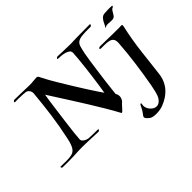

<svg xmlns="http://www.w3.org/2000/svg" viewBox="-200 -949 1481 1481"><g transform="rotate(-45 541.0 -208.5)"><path d="M586 21Q560 -28 525 -87Q490 -146 452 -207Q414 -268 378 -324.5Q342 -381 313.5 -425.5Q285 -470 270 -494Q267 -478 261 -437Q255 -396 248 -341.5Q241 -287 233.5 -231.5Q226 -176 221 -130Q216 -84 215 -61Q215 -48 225 -39Q235 -30 247 -25Q259 -20 265 -19Q282 -18 309 -17Q336 -16 367 -16Q373 -16 373 -12Q373 -8 368 -4Q363 0 358 0Q349 0 319.5 -1.5Q290 -3 252.5 -4.5Q215 -6 181 -6Q171 -6 162.5 -5.5Q154 -5 146 -5Q129 -4 95 -2.5Q61 -1 22 -1Q9 -1 -3.5 -1.5Q-16 -2 -29 -2H-31Q-38 -2 -40 -10.5Q-42 -19 -34 -17Q-17 -17 -3 -16.5Q11 -16 24 -16Q64 -16 88 -23Q112 -30 127 -55Q142 -80 153 -132Q177 -243 191 -346Q205 -449 215 -561Q217 -581 205.5 -596Q194 -611 180 -613Q170 -615 145.5 -616Q121 -617 98 -617.5Q75 -618 67 -617Q61 -617 61 -621Q61 -625 66 -629.5Q71 -634 76 -634Q109 -634 152 -632.5Q195 -631 237 -630Q264 -630 282 -632.5Q300 -635 316 -635Q325 -635 330 -629.5Q335 -624 343 -606Q352 -587 371.5 -552.5Q391 -518 417 -475Q443 -432 471 -386.5Q499 -341 525.5 -299.5Q552 -258 573 -226.5Q594 -195 604 -181Q608 -204 614 -243.5Q620 -283 626 -329.5Q632 -376 637.5 -422.5Q643 -469 646.5 -507.5Q650 -546 651 -568Q652 -586 639 -596Q626 -606 607 -611Q588 -616 569 -617.5Q550 -619 538 -619H537Q532 -619 532 -622Q532 -626 537 -630.5Q542 -635 547 -635Q560 -635 597 -633Q634 -631 677 -631Q688 -631 698 -631Q708 -631 718 -632Q734 -633 763.5 -633Q793 -633 828.5 -633.5Q864 -634 897 -634Q901 -634 901 -631Q901 -627 896.5 -621Q892 -615 887 -616Q830 -617 797.5 -613.5Q765 -610 749 -598.5Q733 -587 726 -563.5Q719 -540 711 -501Q706 -475 700 -434Q694 -393 687.5 -345.5Q681 -298 675 -252Q669 -206 665 -169Q661 -132 659 -113Q669 -97 669 -79Q669 -65 663.5 -53.5Q658 -42 650 -34Q641 -27 627 -10.5Q613 6 601.5 17Q590 28 586 21ZM965 -533Q970 -538 973.5 -545Q977 -552 978 -554Q989 -580 1003.5 -596Q1018 -612 1039 -613Q1053 -614 1065.5 -614.5Q1078 -615 1092 -615Q1099 -615 1105.5 -614.5Q1112 -614 1118 -614Q1122 -614 1122 -611Q1122 -603 1110 -598Q1103 -597 1095 -583.5Q1087 -570 1078.5 -556.5Q1070 -543 1063 -540Q1057 -537 1051 -536Q1045 -535 1039 -535Q1031 -535 1021.5 -536Q1012 -537 1004 -537Q1001 -537 992.5 -537Q984 -537 980 -535Q976 -533 968.5 -530Q961 -527 965 -533ZM774 218Q755 218 739.5 215Q724 212 715 205Q708 200 697 189.5Q686 179 686 168Q686 162 689 158Q701 141 708 131.5Q715 122 723 106Q727 100 732 88Q737 76 743 76Q748 76 748 81Q748 85 746.5 90.5Q745 96 745 101Q745 115 750 127.5Q755 140 762 149Q775 165 788.5 172Q802 179 815 179Q835 179 851.5 164Q868 149 878 124Q886 101 891 77.5Q896 54 900 35Q918 -64 932 -168Q946 -272 953 -373Q955 -405 943 -419Q931 -433 909.5 -437Q888 -441 861 -441H830Q817 -441 817 -446Q817 -451 822.5 -454.5Q828 -458 833 -458L896 -457Q930 -456 962 -455.5Q994 -455 1021 -455Q1032 -455 1043 -455Q1054 -455 1062 -456H1063Q1072 -456 1072 -447Q1072 -444 1071.5 -440.5Q1071 -437 1070 -433Q1045 -322 1031.5 -208.5Q1018 -95 1005 18Q1000 62 976.5 103Q953 144 907 175Q880 193 847.5 205.5Q815 218 774 218Z"/></g></svg>

Font: Tapestry
Style: Regular
Weight: 400
Designer: Robert E. Leuschke
Foundry: Robert E. Leuschke
Version: Version 1.010; ttfautohint (v1.8.4.7-5d5b)